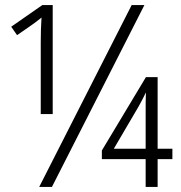

<svg xmlns="http://www.w3.org/2000/svg" viewBox="-20 -734 710 754"><path d="M134 0H184L547 -714H497ZM140 -286H187V-714H146L24 -629L47 -596L102 -634C117 -644 129 -654 143 -665C141 -636 140 -600 140 -567ZM552 0H599V-109H657V-150H599V-431H553L380 -143V-109H552ZM427 -150 525 -317C536 -337 546 -356 553 -371C552 -349 552 -323 552 -293V-150Z"/></svg>

Font: Noto Sans Display SemiCondensed Light
Style: Regular
Weight: 300
Width: 4
Designer: Monotype Design Team
Foundry: Monotype Imaging Inc.
Version: Version 1.900